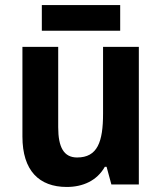

<svg xmlns="http://www.w3.org/2000/svg" viewBox="-20 -732 642 762"><path d="M457 -712H146V-610H457ZM531 -546H389V-281C389 -169 367 -107 286 -107C233 -107 211 -148 211 -227V-546H69V-190C69 -55 135 10 245 10C309 10 365 -15 396 -70H403L422 0H531Z"/></svg>

Font: Noto Sans Malayalam SemiCondensed
Style: Bold
Weight: 700
Width: 4
Designer: Jelle Bosma - Monotype Design Team
Foundry: Monotype Imaging Inc.
Version: Version 2.104